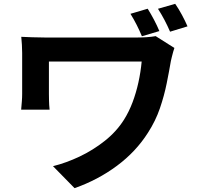

<svg xmlns="http://www.w3.org/2000/svg" viewBox="-20 -887 1040 993"><path d="M743.8 -841.9Q760.8 -814.8 776.8 -784.3Q792.9 -753.7 804.2 -726.3L713.9 -699.5Q701.5 -729.5 687 -758.1Q672.5 -786.7 654.7 -815.6ZM886.1 -867.2Q903.9 -841.6 920.8 -810.2Q937.7 -778.8 949.8 -750.7L859.6 -723.1Q846.1 -754.4 830.6 -783.9Q815 -813.4 797 -841.6ZM881.9 -638.9Q879.4 -631.4 875.4 -618.1Q871.5 -604.8 868.5 -591.6Q865.6 -578.4 863.8 -571.5Q854.8 -518.8 842.1 -455.8Q829.5 -392.8 807 -326.9Q784.4 -261 745 -200.2Q682.9 -102.3 584.4 -29.2Q485.9 43.9 365.6 86.1L254.1 -27.6Q321.6 -44.3 391.1 -77.1Q460.6 -110 521.6 -158.2Q582.6 -206.4 621.5 -268.3Q647.2 -309.2 665.7 -358.3Q684.1 -407.3 695.9 -461Q707.7 -514.8 712.7 -568.6Q699.3 -568.6 670.6 -568.6Q641.8 -568.6 602.8 -568.6Q563.8 -568.6 519.8 -568.6Q475.8 -568.6 431.8 -568.6Q387.7 -568.6 348.3 -568.6Q308.8 -568.6 278.4 -568.6Q248 -568.6 233 -568.6Q233 -559.1 233 -543.2Q233 -527.4 233 -508Q233 -488.6 233 -468.9Q233 -449.2 233 -431.7Q233 -414.2 233 -401.7Q233 -390.9 233.5 -367Q234 -343.2 236.5 -319.8H89.4Q91.4 -343.2 93 -362.6Q94.6 -382 94.6 -401.7Q94.6 -416.9 94.6 -444.7Q94.6 -472.4 94.6 -504.9Q94.6 -537.4 94.6 -566.6Q94.6 -595.9 94.6 -613Q94.6 -633.3 93.3 -654.9Q92 -676.5 90 -696.6Q114 -695.6 145.8 -694.3Q177.5 -693 212.2 -693Q220.5 -693 247.1 -693Q273.7 -693 311.9 -693Q350.1 -693 395 -693Q439.9 -693 485.1 -693Q530.4 -693 571.7 -693Q613.1 -693 644 -693Q675 -693 690.2 -693Q715.9 -693 740.5 -694.8Q765.1 -696.6 785.2 -700.1Z"/></svg>

Font: Noto Sans KR Thin
Style: Regular
Weight: 100
Designer: Ryoko NISHIZUKA 西塚涼子 (kana, bopomofo & ideographs); Paul D. Hunt (Latin, Greek & Cyrillic); Sandoll Communications 산돌커뮤니
Foundry: Adobe
Version: Version 2.004-H2;hotconv 1.0.118;makeotfexe 2.5.65603